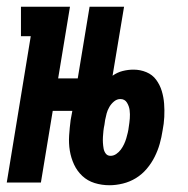

<svg xmlns="http://www.w3.org/2000/svg" viewBox="-36 -540 556 568"><path d="M288 8Q265 8 244 1.5Q223 -5 207.5 -19.5Q192 -34 183 -53.5Q174 -73 170.5 -94.5Q167 -116 168.5 -139Q170 -162 173 -185L178 -212H120L85 0H-16L55 -433H26V-520H171L136 -308H194L229 -520H331L297 -316Q311 -326 327 -330Q343 -334 359 -334Q379 -334 397 -326.5Q415 -319 426 -304Q437 -289 442.5 -271Q448 -253 449.5 -233.5Q451 -214 450 -194Q449 -174 445 -154Q442 -134 436.5 -114.5Q431 -95 421.5 -76Q412 -57 398 -40.5Q384 -24 366 -13Q348 -2 327.5 3Q307 8 288 8ZM291 -79Q300 -79 308 -84.5Q316 -90 321.5 -97.5Q327 -105 331 -113.5Q335 -122 337.5 -130.5Q340 -139 342 -147.5Q344 -156 345 -165Q347 -177 348 -189.5Q349 -202 347.5 -214Q346 -226 339.5 -236.5Q333 -247 320 -247Q310 -247 301.5 -240Q293 -233 287.5 -223.5Q282 -214 279.5 -204.5Q277 -195 275 -185L273 -171Q271 -162 270 -153Q269 -144 268.5 -135Q268 -126 268.5 -117.5Q269 -109 270.5 -100.5Q272 -92 277 -85.5Q282 -79 291 -79Z"/></svg>

Font: Iosevka Gothic
Style: Bold Italic
Weight: 700
Italic angle: -9°
Monospace: yes
Designer: Belleve Invis
Foundry: Belleve Invis
Version: Version 15.5.1; ttfautohint (v1.8.4)